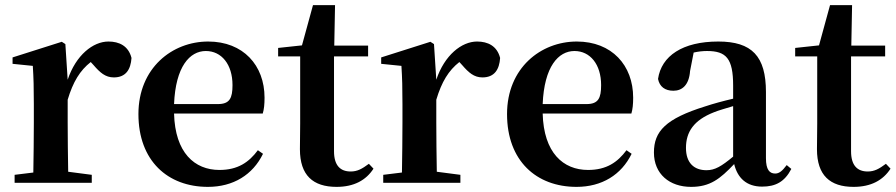

<svg xmlns="http://www.w3.org/2000/svg" viewBox="-20 -713 3495 749"><path d="M235 -541 221 -550 29 -489V-464L108 -456C111 -408 112 -372 112 -307V-235C112 -180 111 -97 110 -40L37 -31V0H338V-31L246 -43C245 -100 244 -181 244 -235V-324C265 -394 292 -438 334 -471L345 -459C370 -430 391 -411 424 -411C471 -411 490 -442 493 -487C481 -534 445 -551 403 -551C343 -551 276 -498 244 -402Z M659 -307C665 -453 720 -514 783 -514C844 -514 887 -462 887 -381C887 -330 876 -307 830 -307ZM1005 -270C1010 -287 1012 -306 1012 -332C1012 -458 929 -551 792 -551C652 -551 520 -448 520 -268C520 -86 634 16 791 16C890 16 966 -31 1006 -113L986 -127C951 -80 908 -50 836 -50C739 -50 663 -117 659 -270Z M1419 -74C1392 -54 1374 -44 1348 -44C1308 -44 1283 -67 1283 -123V-493H1416V-535H1284L1287 -693H1201L1158 -536L1065 -526V-493H1151V-231C1151 -191 1150 -163 1150 -131C1150 -29 1201 16 1293 16C1361 16 1408 -10 1437 -55Z M1673 -541 1659 -550 1467 -489V-464L1546 -456C1549 -408 1550 -372 1550 -307V-235C1550 -180 1549 -97 1548 -40L1475 -31V0H1776V-31L1684 -43C1683 -100 1682 -181 1682 -235V-324C1703 -394 1730 -438 1772 -471L1783 -459C1808 -430 1829 -411 1862 -411C1909 -411 1928 -442 1931 -487C1919 -534 1883 -551 1841 -551C1781 -551 1714 -498 1682 -402Z M2097 -307C2103 -453 2158 -514 2221 -514C2282 -514 2325 -462 2325 -381C2325 -330 2314 -307 2268 -307ZM2443 -270C2448 -287 2450 -306 2450 -332C2450 -458 2367 -551 2230 -551C2090 -551 1958 -448 1958 -268C1958 -86 2072 16 2229 16C2328 16 2404 -31 2444 -113L2424 -127C2389 -80 2346 -50 2274 -50C2177 -50 2101 -117 2097 -270Z M2840 -102C2794 -64 2769 -49 2736 -49C2688 -49 2656 -77 2656 -136C2656 -198 2686 -244 2765 -275C2782 -282 2810 -290 2840 -299ZM3049 -69C3031 -45 3019 -36 3004 -36C2982 -36 2968 -51 2968 -96V-354C2968 -494 2913 -551 2782 -551C2643 -551 2560 -495 2547 -405C2553 -375 2574 -359 2607 -359C2641 -359 2668 -381 2672 -436L2686 -508C2704 -512 2721 -514 2738 -514C2813 -514 2840 -485 2840 -379V-328C2801 -319 2761 -308 2731 -298C2577 -250 2531 -201 2531 -118C2531 -34 2592 16 2676 16C2750 16 2789 -15 2844 -73C2857 -19 2892 15 2953 15C3006 15 3041 -4 3067 -54Z M3436 -74C3409 -54 3391 -44 3365 -44C3325 -44 3300 -67 3300 -123V-493H3433V-535H3301L3304 -693H3218L3175 -536L3082 -526V-493H3168V-231C3168 -191 3167 -163 3167 -131C3167 -29 3218 16 3310 16C3378 16 3425 -10 3454 -55Z"/></svg>

Font: Noto Serif CJK JP
Style: Bold
Weight: 700
Designer: Ryoko NISHIZUKA 西塚涼子 (kana & ideographs); Frank Grießhammer (Latin, Greek & Cyrillic); Wenlong ZHANG 张文龙 (bopomofo); San
Foundry: Adobe Systems Incorporated
Version: Version 1.000;PS 1;hotconv 16.6.53;makeotf.lib2.5.65590